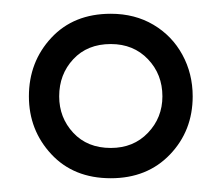

<svg xmlns="http://www.w3.org/2000/svg" viewBox="-20 -732 322 279"><path d="M141 -473Q87 -473 54.5 -508Q22 -543 22 -592Q22 -642 54.5 -677Q87 -712 141 -712Q176 -712 203 -696Q230 -680 245 -652.5Q260 -625 260 -592Q260 -542 227 -507.5Q194 -473 141 -473ZM141 -517Q174 -517 195 -539Q216 -561 216 -592Q216 -624 195 -646Q174 -668 141 -668Q107 -668 86.5 -646Q66 -624 66 -592Q66 -561 86.5 -539Q107 -517 141 -517Z"/></svg>

Font: Phudu Medium
Style: Regular
Weight: 500
Version: Version 1.005;gftools[0.9.23]